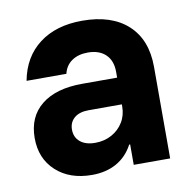

<svg xmlns="http://www.w3.org/2000/svg" viewBox="-64 -575 658 649"><g transform="rotate(-10 265.0 -250.5)"><path d="M201.7 9.2Q125 9.2 78.3 -33.8Q31.7 -76.7 31.7 -146.7Q31.7 -220 81.7 -260Q131.7 -300 221.7 -300H341.7V-320Q341.7 -358.3 319.6 -379.6Q297.5 -400.8 258.3 -400.8Q225.8 -400.8 203.8 -385.8Q181.7 -370.8 175 -342.5H38.3Q53.3 -422.5 110.8 -466.2Q168.3 -510 258.3 -510Q359.2 -510 415 -458.8Q470.8 -407.5 470.8 -314.2V0H345.8V-70H342.5Q321.7 -30.8 285.8 -10.8Q250 9.2 201.7 9.2ZM230.8 -95.8Q262.5 -95.8 287.5 -109.6Q312.5 -123.3 327.1 -147.1Q341.7 -170.8 341.7 -201.7V-208.3H228.3Q195.8 -208.3 178.3 -193.3Q160.8 -178.3 160.8 -153.3Q160.8 -126.7 179.6 -111.2Q198.3 -95.8 230.8 -95.8Z"/></g></svg>

Font: Funnel Sans
Style: Bold
Weight: 700
Designer: NORD ID, Kristian Moeller
Foundry: Dicotype
Version: Version 1.000